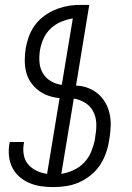

<svg xmlns="http://www.w3.org/2000/svg" viewBox="-20 -755 540 783"><path d="M198 8Q172 8 147.5 4.5Q123 1 100.5 -8.5Q78 -18 60 -33.5Q42 -49 31 -70Q20 -91 17 -116Q14 -141 18 -167L20 -176H78L77 -169Q73 -146 77 -123.5Q81 -101 95 -84.5Q109 -68 129.5 -58.5Q150 -49 172 -46L223 -355Q199 -357 176.5 -365Q154 -373 136 -387Q118 -401 105 -420Q92 -439 86.5 -462Q81 -485 81 -509.5Q81 -534 85 -559Q89 -581 97 -604Q105 -627 119 -647.5Q133 -668 152.5 -684Q172 -700 194 -710.5Q216 -721 239.5 -727Q263 -733 286 -734V-735H344L290 -406Q316 -405 338.5 -396.5Q361 -388 379 -373Q397 -358 409 -337.5Q421 -317 426.5 -293.5Q432 -270 431.5 -245Q431 -220 427 -195L424 -177Q420 -152 410.5 -126.5Q401 -101 385.5 -78.5Q370 -56 347.5 -38.5Q325 -21 300.5 -10.5Q276 0 249.5 4Q223 8 198 8ZM232 -409 277 -680Q253 -676 229 -666Q205 -656 186.5 -638.5Q168 -621 157.5 -597.5Q147 -574 143 -550Q139 -525 141 -500.5Q143 -476 155 -456Q167 -436 187.5 -424Q208 -412 232 -409ZM230 -46Q256 -50 280.5 -61.5Q305 -73 323.5 -92.5Q342 -112 352 -136.5Q362 -161 367 -186L369 -203Q374 -229 372.5 -254.5Q371 -280 359.5 -301.5Q348 -323 327 -336Q306 -349 281 -353Z"/></svg>

Font: Iosevka Term Curly Lt Obl
Style: Regular
Weight: 300
Italic angle: -9°
Designer: Belleve Invis
Foundry: Belleve Invis
Version: Version 32.3.0